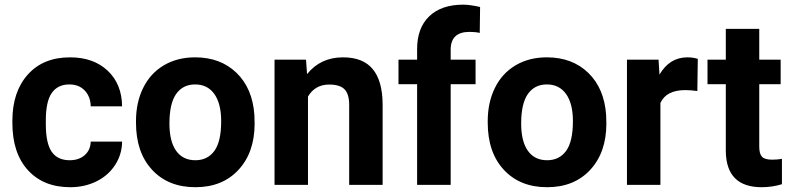

<svg xmlns="http://www.w3.org/2000/svg" viewBox="-20 -780 3338 810"><path d="M273.9 -104Q313 -104 337.4 -125.5Q361.8 -147 362.8 -182.6H495.1Q494.6 -128.9 465.8 -84.2Q437 -39.6 387 -14.9Q336.9 9.8 276.4 9.8Q163.1 9.8 97.7 -62.3Q32.2 -134.3 32.2 -261.2V-270.5Q32.2 -392.6 97.2 -465.3Q162.1 -538.1 275.4 -538.1Q374.5 -538.1 434.3 -481.7Q494.1 -425.3 495.1 -331.5H362.8Q361.8 -372.6 337.4 -398.2Q313 -423.8 272.9 -423.8Q223.6 -423.8 198.5 -387.9Q173.3 -352.1 173.3 -271.5V-256.8Q173.3 -175.3 198.2 -139.6Q223.1 -104 273.9 -104Z M553.7 -269Q553.7 -347.7 584 -409.2Q614.3 -470.7 671.1 -504.4Q728 -538.1 803.2 -538.1Q910.2 -538.1 977.8 -472.7Q1045.4 -407.2 1053.2 -294.9L1054.2 -258.8Q1054.2 -137.2 986.3 -63.7Q918.5 9.8 804.2 9.8Q689.9 9.8 621.8 -63.5Q553.7 -136.7 553.7 -262.7ZM694.8 -258.8Q694.8 -183.6 723.1 -143.8Q751.5 -104 804.2 -104Q855.5 -104 884.3 -143.3Q913.1 -182.6 913.1 -269Q913.1 -342.8 884.3 -383.3Q855.5 -423.8 803.2 -423.8Q751.5 -423.8 723.1 -383.5Q694.8 -343.3 694.8 -258.8Z M1271 -528.3 1275.4 -467.3Q1332 -538.1 1427.2 -538.1Q1511.2 -538.1 1552.2 -488.8Q1593.3 -439.5 1594.2 -341.3V0H1453.1V-337.9Q1453.1 -382.8 1433.6 -403.1Q1414.1 -423.3 1368.7 -423.3Q1309.1 -423.3 1279.3 -372.6V0H1138.2V-528.3Z M1739.7 0V-424.8H1661.1V-528.3H1739.7V-573.2Q1739.7 -662.1 1790.8 -711.2Q1841.8 -760.3 1933.6 -760.3Q1962.9 -760.3 2005.4 -750.5L2003.9 -641.1Q1986.3 -645.5 1960.9 -645.5Q1881.3 -645.5 1881.3 -570.8V-528.3H1986.3V-424.8H1881.3V0Z M2037.6 -269Q2037.6 -347.7 2067.9 -409.2Q2098.1 -470.7 2155 -504.4Q2211.9 -538.1 2287.1 -538.1Q2394 -538.1 2461.7 -472.7Q2529.3 -407.2 2537.1 -294.9L2538.1 -258.8Q2538.1 -137.2 2470.2 -63.7Q2402.3 9.8 2288.1 9.8Q2173.8 9.8 2105.7 -63.5Q2037.6 -136.7 2037.6 -262.7ZM2178.7 -258.8Q2178.7 -183.6 2207 -143.8Q2235.4 -104 2288.1 -104Q2339.4 -104 2368.2 -143.3Q2397 -182.6 2397 -269Q2397 -342.8 2368.2 -383.3Q2339.4 -423.8 2287.1 -423.8Q2235.4 -423.8 2207 -383.5Q2178.7 -343.3 2178.7 -258.8Z M2921.9 -396Q2893.1 -399.9 2871.1 -399.9Q2791 -399.9 2766.1 -345.7V0H2625V-528.3H2758.3L2762.2 -465.3Q2804.7 -538.1 2879.9 -538.1Q2903.3 -538.1 2923.8 -531.7Z M3183.1 -658.2V-528.3H3273.4V-424.8H3183.1V-161.1Q3183.1 -131.8 3194.3 -119.1Q3205.6 -106.4 3237.3 -106.4Q3260.7 -106.4 3278.8 -109.9V-2.9Q3237.3 9.8 3193.4 9.8Q3044.9 9.8 3042 -140.1V-424.8H2964.8V-528.3H3042V-658.2Z"/></svg>

Font: RobotoInd
Style: Bold
Weight: 700
Designer: Google
Version: Version 2.001150; 2014